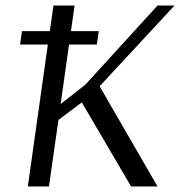

<svg xmlns="http://www.w3.org/2000/svg" viewBox="-20 -670 647 690"><path d="M59 -558H159L172 -650H248L235 -558H335L328 -510H228L198 -296L287 -366L546 -650H607L338 -360L546 0H451L274 -302L190 -239L156 0H80L152 -510H52Z"/></svg>

Font: Arsenal SC
Style: Italic
Weight: 400
Italic angle: -9.10001°
Designer: Andrij Shevchenko
Foundry: Stairsfor
Version: Version 2.001; ttfautohint (v1.8.4.7-5d5b)